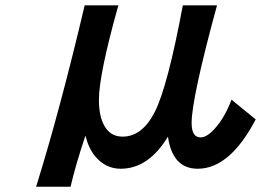

<svg xmlns="http://www.w3.org/2000/svg" viewBox="-20 -585 1040 724"><path d="M116.2 119.1Q206.5 -170.9 299.3 -564.9H426.3Q353 -303.7 353 -208.5Q353 -146.5 374 -109.9Q396.5 -69.8 442.4 -69.8Q516.6 -69.8 564 -163.6Q612.3 -259.3 669.4 -564.9H798.3Q702.6 -213.9 702.6 -121.1Q702.6 -66.9 736.3 -66.9Q759.8 -66.9 788.6 -98.6Q826.2 -139.2 853 -209L944.3 -134.8Q846.7 51.3 725.6 51.3Q630.4 51.3 613.3 -69.8Q540 51.3 435.1 51.3Q377.9 51.3 338.4 3.9Q314 -25.9 302.2 -73.7Q265.1 36.6 246.1 119.1Z"/></svg>

Font: FORM UDPGothic
Style: Bold
Weight: 700
Foundry: Pronama LLC
Version: Version 1.051